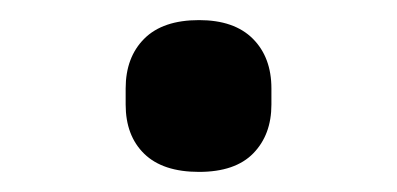

<svg xmlns="http://www.w3.org/2000/svg" viewBox="-20 -416 395 191"><path d="M105 -312V-328Q105 -359 123.5 -377.5Q142 -396 178 -396Q213 -396 231.5 -377.5Q250 -359 250 -328V-312Q250 -282 232 -263.5Q214 -245 178 -245Q142 -245 123.5 -263Q105 -281 105 -312Z"/></svg>

Font: IBM Plex Sans JP Medm
Style: Regular
Weight: 500
Designer: Mike Abbink; Paul van der Laan; Pieter van Rosmalen; Wujin Sim; Yejin Wi; Jinhee Kim; Boomi Park; Yona Kim; Kichan Ma
Foundry: Sandoll Inc.
Version: Version 1.002